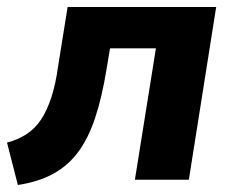

<svg xmlns="http://www.w3.org/2000/svg" viewBox="-24 -513 667 548"><path d="M27 15 -4 -106Q27 -114 51.5 -130Q76 -146 93 -171.5Q110 -197 122.5 -235Q135 -273 142 -325L169 -493H593L515 0H361L421 -375H290L280 -315Q267 -235 247.5 -176.5Q228 -118 199 -79Q170 -40 128 -17Q86 6 27 15Z"/></svg>

Font: Nunito Sans 11pt ExtraBold
Style: Italic
Weight: 800
Italic angle: -9°
Version: Version 3.101;gftools[0.9.27]